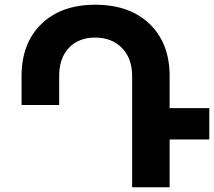

<svg xmlns="http://www.w3.org/2000/svg" viewBox="-20 -788 901 808"><path d="M860.8 -333V-201.2H693.8V0H536.1V-467.8Q536.1 -542.5 493.2 -586.2Q450.2 -629.9 379.9 -629.9Q311 -629.9 270 -586.7Q229 -543.5 229 -467.8V-346.2H70.8V-467.8Q70.8 -606.4 154.3 -687.3Q237.8 -768.1 380.9 -768.1Q524.9 -768.1 609.4 -687.3Q693.8 -606.4 693.8 -467.8V-333Z"/></svg>

Font: Montserrat arm SemiBold
Style: Regular
Weight: 600
Designer: Julieta Ulanovsky
Foundry: Julieta Ulanovsky
Version: Version 6.000;PS 006.000;hotconv 1.0.88;makeotf.lib2.5.64775